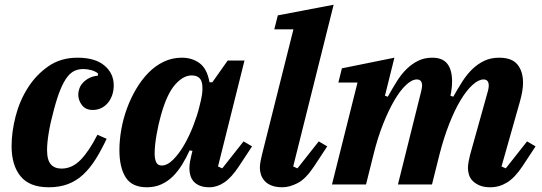

<svg xmlns="http://www.w3.org/2000/svg" viewBox="-20 -780 2292 812"><path d="M186 12Q105 12 67 -34.5Q29 -81 29 -162Q29 -222 46 -288Q63 -354 98 -409Q133 -464 185 -500Q237 -536 308 -536Q382 -536 421.5 -503Q461 -470 461 -419Q461 -398 455 -379.5Q449 -361 437.5 -346.5Q426 -332 409.5 -323.5Q393 -315 372 -315Q342 -315 326.5 -335.5Q311 -356 311 -380Q311 -393 316 -406.5Q321 -420 331.5 -431Q342 -442 357.5 -450Q373 -458 394 -460V-470Q382 -479 365.5 -483.5Q349 -488 332 -488Q313 -488 296.5 -481Q280 -474 265 -455Q250 -436 236 -402.5Q222 -369 208 -316Q193 -261 186 -218Q179 -175 179 -146Q179 -103 195 -85Q211 -67 240 -67Q285 -67 321 -104Q357 -141 392 -210L431 -193Q408 -144 384 -106Q360 -68 331.5 -41.5Q303 -15 267.5 -1.5Q232 12 186 12Z M601 12Q538 12 511.5 -30Q485 -72 485 -145Q485 -187 493 -232.5Q501 -278 517 -321.5Q533 -365 556 -404Q579 -443 608 -472.5Q637 -502 672.5 -519Q708 -536 749 -536Q793 -536 824.5 -512.5Q856 -489 866 -432H878L943 -524H1014L902 -76L920 -68L1010 -182L1046 -161L990 -76Q959 -29 928.5 -8.5Q898 12 866 12Q841 12 824.5 5Q808 -2 798.5 -13Q789 -24 785 -38.5Q781 -53 781 -67Q781 -82 784 -98.5Q787 -115 790 -126L794 -142L782 -144Q768 -113 750.5 -84.5Q733 -56 711.5 -34.5Q690 -13 662.5 -0.5Q635 12 601 12ZM664 -80Q688 -80 713.5 -106Q739 -132 760.5 -170Q782 -208 798.5 -251Q815 -294 823 -328L830 -357Q841 -405 833 -433Q825 -461 790 -461Q755 -461 720.5 -422Q686 -383 661 -294Q650 -256 642 -209.5Q634 -163 634 -131Q634 -108 640.5 -94Q647 -80 664 -80Z M1175 12Q1148 12 1129.5 5Q1111 -2 1100 -14Q1089 -26 1084 -40.5Q1079 -55 1079 -70Q1079 -82 1082 -98.5Q1085 -115 1088 -126L1221 -656H1140L1155 -715L1391 -760L1220 -76L1238 -68L1328 -182L1364 -161L1308 -76Q1273 -23 1238.5 -5.5Q1204 12 1175 12Z M2054 12Q2027 12 2009 4.5Q1991 -3 1979.5 -14.5Q1968 -26 1963.5 -40.5Q1959 -55 1959 -69Q1959 -82 1962 -97.5Q1965 -113 1968 -125L2044 -397Q2047 -409 2047 -418Q2047 -444 2025 -444Q2004 -444 1978.5 -421Q1953 -398 1928 -356.5Q1903 -315 1880 -256.5Q1857 -198 1839 -128L1807 0H1663L1762 -397Q1765 -410 1765 -418Q1765 -444 1743 -444Q1722 -444 1697 -420.5Q1672 -397 1647.5 -355Q1623 -313 1600 -255Q1577 -197 1560 -128L1528 0H1384L1492 -431H1411L1426 -491L1648 -536L1608 -375L1620 -371Q1639 -405 1658 -435.5Q1677 -466 1699.5 -488Q1722 -510 1748.5 -523Q1775 -536 1808 -536Q1852 -536 1872 -510Q1892 -484 1892 -435Q1892 -425 1891 -414Q1890 -403 1888 -391L1885 -375L1897 -371Q1916 -405 1935.5 -435.5Q1955 -466 1978 -488Q2001 -510 2028.5 -523Q2056 -536 2091 -536Q2145 -536 2168.5 -507Q2192 -478 2192 -430Q2192 -412 2188.5 -392.5Q2185 -373 2179 -351L2101 -76L2119 -68L2209 -182L2245 -161L2189 -76Q2157 -28 2124 -8Q2091 12 2054 12Z"/></svg>

Font: IBM Plex Serif
Style: Bold Italic
Weight: 700
Italic angle: -14°
Designer: Mike Abbink, Paul van der Laan, Pieter van Rosmalen
Foundry: Bold Monday
Version: Version 3.001